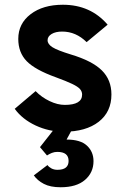

<svg xmlns="http://www.w3.org/2000/svg" viewBox="-20 -543 540 809"><path d="M248.5 12Q186.5 12 130.2 -14.2Q74 -40.5 42 -84.5L130 -159Q155.5 -133 189 -117Q222.5 -101 253 -101Q326 -101 326 -144.5Q326 -157.5 317 -167.8Q308 -178 284 -189.5Q260 -201 215 -217.5Q127.5 -249 92.2 -285.5Q57 -322 57 -379Q57 -443.5 109 -483.2Q161 -523 245 -523Q361.5 -523 433.5 -439L345 -365.5Q300 -410 242 -410Q214.5 -410 197.5 -399.8Q180.5 -389.5 180.5 -373.5Q180.5 -357 201 -344Q221.5 -331 278.5 -313.5Q368.5 -286.5 409 -246.5Q449.5 -206.5 449.5 -145Q449.5 -71.5 395.8 -29.8Q342 12 248.5 12ZM235.5 246Q192 246 164.8 231.8Q137.5 217.5 122.5 196L180 152.5Q186 161 197 166.8Q208 172.5 222 172.5Q269 172.5 269 135Q269 97 221.5 97Q209.5 97 198.8 101.2Q188 105.5 178 112L148.5 77L209 0H285L260.5 45Q319 45 346.5 70.8Q374 96.5 374 136Q374 184 338.2 215Q302.5 246 235.5 246Z"/></svg>

Font: Overpass ExtraBold
Style: Regular
Weight: 800
Designer: Delve Withrington, Dave Bailey, Thomas Jockin
Foundry: Delve Fonts LLC
Version: Version 4.000; ttfautohint (v1.8.3)